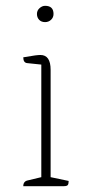

<svg xmlns="http://www.w3.org/2000/svg" viewBox="-20 -640 311 660"><path d="M60 0Q60 -17 76 -20L122 -31V-418L74 -423Q60 -424 60 -443Q89 -448 100.5 -449.5Q112 -451 119 -451Q154 -451 154 -400V-31L216 -18Q216 -8 213 -4Q210 0 199 0ZM135 -564Q122 -564 114.5 -572Q107 -580 107 -592Q107 -604 116 -612Q125 -620 135 -620Q164 -620 164 -592Q164 -580 155.5 -572Q147 -564 135 -564Z"/></svg>

Font: Petrona Thin
Style: Regular
Weight: 100
Designer: Ringo R. Seeber
Foundry: Ringo R. Seeber
Version: Version 2.001; ttfautohint (v1.8.3)